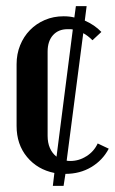

<svg xmlns="http://www.w3.org/2000/svg" viewBox="-20 -557 374 625"><path d="M227 -537H262L256 -490Q288 -476 310 -453L281 -426Q266 -441 251 -449L197 -34Q201 -33 209 -33Q237 -33 261.5 -48.5Q286 -64 298 -90L334 -73Q314 -35 277 -13Q240 9 193 9L187 48H152L157 6Q102 -5 68 -46Q34 -87 34 -147V-348Q34 -381 45.5 -409.5Q57 -438 77.5 -459Q98 -480 126 -492Q154 -504 187 -504Q207 -504 222 -500ZM217 -461Q213 -462 209 -462Q205 -462 200 -462Q170 -462 152.5 -442.5Q135 -423 135 -389V-115Q135 -92 142.5 -75Q150 -58 164 -47Z"/></svg>

Font: Moniqa Paragraph
Style: Bold
Weight: 700
Designer: Rajesh Rajput
Foundry: Rajesh Rajput
Version: Version 1.000